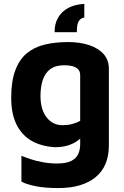

<svg xmlns="http://www.w3.org/2000/svg" viewBox="-20 -734 633 977"><path d="M260 15Q191 11 141.5 -17Q92 -45 64.5 -99.5Q37 -154 37 -237Q37 -321 58 -376.5Q79 -432 116.5 -463Q154 -494 207 -507Q260 -520 325 -520Q388 -520 435 -504Q482 -488 508 -458Q534 -428 534 -384V6Q534 59 517 99.5Q500 140 466.5 167.5Q433 195 385.5 209Q338 223 276 223Q209 223 161.5 213.5Q114 204 89 190V59Q104 65 133 75Q162 85 198 91.5Q234 98 270 98Q317 98 342.5 85Q368 72 378 50Q388 28 388 0V-82L417 -61Q401 -38 379 -21Q357 -4 327.5 5.5Q298 15 260 15ZM298 -97Q324 -97 346 -102.5Q368 -108 388 -119V-351Q388 -372 376 -383Q364 -394 346 -398Q328 -402 308 -402Q262 -402 235.5 -382Q209 -362 197.5 -326.5Q186 -291 186 -246Q186 -177 217 -137Q248 -97 298 -97ZM409 -714V-645Q393 -642 384.5 -631.5Q376 -621 373.5 -606Q371 -591 371 -570H258Q257 -612 275.5 -644Q294 -676 328 -694Q362 -712 409 -714Z"/></svg>

Font: Maven Pro
Style: Bold
Weight: 700
Designer: Joe Prince
Foundry: Joe Prince
Version: Version 2.103